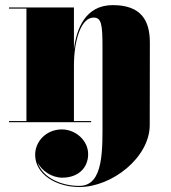

<svg xmlns="http://www.w3.org/2000/svg" viewBox="-20 -490 684 770"><path d="M16 -4.5V0H345.5V-4.5H276.5V-225.5C276.5 -332 306.5 -419.5 355 -419.5C386.5 -419.5 391 -394 391 -301V-20C391 107 398 255.5 298 255.5C220 255.5 150 219 131 162.5C147.5 194 186 222.5 230 222.5C293.5 222.5 333.5 183.5 333.5 128C333.5 73 283 29 228 29C167.5 29 121 75 121 131C121 207.5 203 260 299 260C429 260 580.5 141.5 580.5 11.5L581 -319.5C581 -406.5 547 -469.5 432.5 -469.5C321.5 -469.5 286.5 -373.5 276.5 -292V-460H16V-455.5H86V-4.5Z"/></svg>

Font: Bodoni* 36pt Fatface
Style: Regular
Weight: 900
Version: Version 2.3